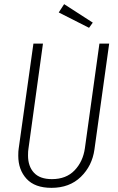

<svg xmlns="http://www.w3.org/2000/svg" viewBox="-20 -894 568 925"><path d="M435 -174Q424 -95 369.5 -42Q315 11 228 11Q148 11 108 -32.5Q68 -76 68 -144Q68 -167 70 -178L141 -684H187L117 -177Q115 -166 115 -145Q115 -93 143.5 -62Q172 -31 230 -31Q299 -31 339.5 -73.5Q380 -116 389 -180L459 -684H506ZM289 -874 427 -785 409 -760 263 -834Z"/></svg>

Font: Fira Sans Extra Condensed ExtraLight
Style: Italic
Weight: 275
Width: 3
Italic angle: -8°
Designer: Carrois Corporate & Edenspiekermann AG
Foundry: Carrois Corporate GbR & Edenspiekermann AG
Version: Version 4.203